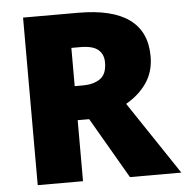

<svg xmlns="http://www.w3.org/2000/svg" viewBox="-51 -764 792 815"><g transform="rotate(-5 344.5 -357.0)"><path d="M311 -714Q602 -714 602 -503Q602 -438 569.5 -390.5Q537 -343 481 -311L689 0H470L319 -260H270V0H77V-714ZM308 -568H270V-405H306Q350 -405 378.5 -424.5Q407 -444 407 -494Q407 -529 384 -548.5Q361 -568 308 -568Z"/></g></svg>

Font: Noto Sans Khmer UI Black
Style: Regular
Weight: 900
Designer: Danh Hong and the Monotype Design Team
Foundry: Monotype Imaging Inc.
Version: Version 2.002; ttfautohint (v1.8.4.7-5d5b)